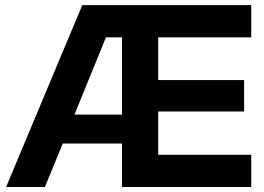

<svg xmlns="http://www.w3.org/2000/svg" viewBox="-20 -748 1056 768"><path d="M4.4 0 309.1 -727.5H984.9V-598.6H612.8V-427.7H956.5V-302.2H612.8V-128.9H984.9V0H467.8V-173.8H231L159.7 0ZM277.8 -289.6H467.8V-598.6H403.8Z"/></svg>

Font: Inter Display
Style: Bold
Weight: 700
Designer: Rasmus Andersson
Foundry: rsms
Version: Version 4.001;git-9221beed3